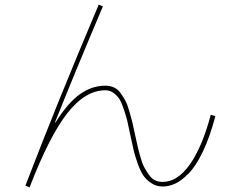

<svg xmlns="http://www.w3.org/2000/svg" viewBox="-20 -784 1040 838"><path d="M109 34 91 26Q226 -327 411 -764L429 -756Q302 -456 220 -250L222 -249Q275 -334 327.5 -372Q380 -410 440 -410Q460 -410 477 -402.5Q494 -395 506.5 -377.5Q519 -360 527.5 -344Q536 -328 544.5 -298.5Q553 -269 557.5 -251Q562 -233 569 -198Q577 -163 580.5 -146.5Q584 -130 592.5 -100Q601 -70 609 -55Q617 -40 629 -22.5Q641 -5 656 2.5Q671 10 690 10Q754 10 808 -65.5Q862 -141 900 -283L920 -277Q896 -186 865.5 -122.5Q835 -59 804 -27.5Q773 4 745.5 17Q718 30 690 30Q663 30 641.5 16Q620 2 607 -16Q594 -34 581.5 -69Q569 -104 563.5 -127.5Q558 -151 549 -194Q541 -234 536 -254.5Q531 -275 521 -305.5Q511 -336 501.5 -351Q492 -366 476 -378Q460 -390 440 -390Q352 -390 273.5 -289.5Q195 -189 109 34Z"/></svg>

Font: M PLUS 1p Thin
Style: Regular
Weight: 250
Version: Version 1.062